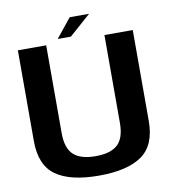

<svg xmlns="http://www.w3.org/2000/svg" viewBox="-87 -868 854 948"><g transform="rotate(-10 340.0 -394.0)"><path d="M333.5 4Q477 4 549.2 -47.2Q621.5 -98.5 621.5 -219V-675H479.5V-235Q479.5 -158.5 444 -126Q408.5 -93.5 333.5 -93.5Q258.5 -93.5 223 -126.2Q187.5 -159 187.5 -235V-675H45.5V-219Q45.5 -98.5 117.8 -47.2Q190 4 333.5 4ZM249 -696H315L423 -791.5H326Z"/></g></svg>

Font: Anybody Thin SemiBold
Style: Regular
Weight: 600
Version: Version 1.113;gftools[0.9.25]